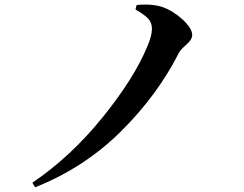

<svg xmlns="http://www.w3.org/2000/svg" viewBox="-20 -756 1040 820"><path d="M628.9 -631.8Q628.9 -657.2 615.2 -673.8Q601.6 -690.4 558.6 -715.8L563.5 -734.4Q627.9 -741.2 674.8 -725.6Q720.7 -709 760.7 -671.9Q800.8 -634.8 800.8 -606.4Q800.8 -586.9 776.4 -565.9Q752 -544.9 744.1 -530.3Q651.4 -347.7 495.1 -193.4Q338.9 -39.1 129.9 43.9L118.2 24.4Q282.2 -86.9 417 -253.4Q551.8 -419.9 608.4 -555.7Q628.9 -603.5 628.9 -631.8Z"/></svg>

Font: GenYoMin TW TTF Bold
Style: Regular
Weight: 700
Version: Version 1.300